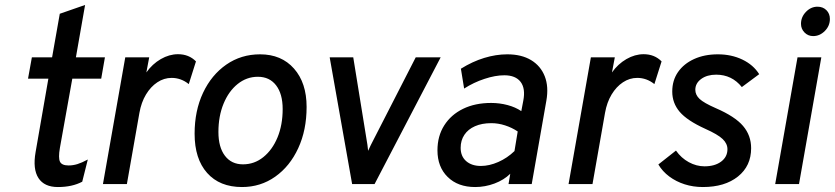

<svg xmlns="http://www.w3.org/2000/svg" viewBox="-20 -742 3366 774"><path d="M213.5 12Q158.5 12 135 -24.2Q111.5 -60.5 123.5 -129L175 -425H93L108.5 -511H190L221 -686.5L323 -722L286 -511H403L388 -425H271.5L221.5 -146Q214.5 -105.5 221.8 -90.2Q229 -75 256.5 -75Q274.5 -75 292.2 -80.5Q310 -86 334 -99L311.5 -9.5Q271 12 213.5 12Z M395 0 485 -511H581.5L570 -450Q594 -484 628.2 -503.8Q662.5 -523.5 697.5 -523.5Q741.5 -523.5 770 -494.5L741 -403Q725.5 -415.5 708 -421.8Q690.5 -428 672 -428Q641 -428 614.2 -410.2Q587.5 -392.5 568.5 -361Q549.5 -329.5 542 -287L491.5 0Z M955.5 12Q865.5 12 815 -44.8Q764.5 -101.5 764.5 -203Q764.5 -295.5 798.5 -367.8Q832.5 -440 892.2 -481.5Q952 -523 1028.5 -523Q1114.5 -523 1165.2 -465.5Q1216 -408 1216 -311Q1216 -217.5 1182.2 -144.5Q1148.5 -71.5 1089.5 -29.8Q1030.5 12 955.5 12ZM959.5 -79.5Q1005.5 -79.5 1041.8 -108.8Q1078 -138 1098.8 -188.2Q1119.5 -238.5 1119.5 -302.5Q1119.5 -363.5 1093 -398Q1066.5 -432.5 1019.5 -432.5Q974.5 -432.5 938.2 -403.5Q902 -374.5 881.2 -324Q860.5 -273.5 860.5 -210Q860.5 -148.5 886.8 -114Q913 -79.5 959.5 -79.5Z M1399.5 0 1309 -511H1404L1457 -184Q1459.5 -171 1461.2 -158Q1463 -145 1464 -134Q1467.5 -142.5 1474.8 -157.2Q1482 -172 1488 -183L1656 -511H1756.5L1490 0Z M1895.5 12Q1826 12 1784.8 -28.5Q1743.5 -69 1743.5 -136Q1743.5 -193.5 1770.8 -236.5Q1798 -279.5 1846.5 -303.2Q1895 -327 1960 -327Q1994 -327 2026 -318.5Q2058 -310 2081.5 -294L2089.5 -336Q2099 -385 2078.8 -411.8Q2058.5 -438.5 2013 -438.5Q1977 -438.5 1933.5 -424.2Q1890 -410 1851 -385L1838 -465Q1884.5 -494 1932 -508.5Q1979.5 -523 2025 -523Q2082 -523 2120.8 -499.8Q2159.5 -476.5 2176 -434.5Q2192.5 -392.5 2182.5 -336L2123.5 0H2030L2037 -41.5Q2011.5 -16.5 1973.5 -2.2Q1935.5 12 1895.5 12ZM1918.5 -73Q1952.5 -73 1988.8 -89Q2025 -105 2054 -133L2067 -212Q2044 -227.5 2016.2 -236.5Q1988.5 -245.5 1960.5 -245.5Q1922.5 -245.5 1894.8 -233.2Q1867 -221 1852 -198.5Q1837 -176 1837 -146Q1837 -112 1859.2 -92.5Q1881.5 -73 1918.5 -73Z M2272 0 2362 -511H2458.5L2447 -450Q2471 -484 2505.2 -503.8Q2539.5 -523.5 2574.5 -523.5Q2618.5 -523.5 2647 -494.5L2618 -403Q2602.5 -415.5 2585 -421.8Q2567.5 -428 2549 -428Q2518 -428 2491.2 -410.2Q2464.5 -392.5 2445.5 -361Q2426.5 -329.5 2419 -287L2368.5 0Z M2813.5 12Q2774.5 12 2740 1Q2705.5 -10 2678 -30.5Q2650.5 -51 2634 -79L2705 -135Q2726 -105 2756.8 -88.2Q2787.5 -71.5 2820 -71.5Q2861.5 -71.5 2887 -90.5Q2912.5 -109.5 2912.5 -140.5Q2912.5 -163 2893.2 -181.5Q2874 -200 2822.5 -223Q2750 -256 2720 -291.2Q2690 -326.5 2690 -373Q2690 -418 2713.2 -451.5Q2736.5 -485 2778 -504Q2819.5 -523 2874 -523Q2928.5 -523 2972.8 -501.8Q3017 -480.5 3040.5 -443L2970.5 -391Q2930.5 -441 2867 -441Q2830.5 -441 2806.8 -423.8Q2783 -406.5 2783 -380Q2783 -359.5 2800.2 -343.2Q2817.5 -327 2865.5 -306Q2943 -272.5 2975.5 -234.2Q3008 -196 3008 -144.5Q3008 -73 2955 -30.5Q2902 12 2813.5 12Z M3105 0 3195 -511H3291L3201 0ZM3258 -596.5Q3237.5 -596.5 3223.2 -611Q3209 -625.5 3209 -646Q3209 -673.5 3229 -694.2Q3249 -715 3275.5 -715Q3297.5 -715 3311.5 -701Q3325.5 -687 3325.5 -665.5Q3325.5 -637.5 3305 -617Q3284.5 -596.5 3258 -596.5Z"/></svg>

Font: Overpass Medium
Style: Italic
Weight: 500
Italic angle: -10°
Designer: Delve Withrington, Dave Bailey, Thomas Jockin
Foundry: Delve Fonts LLC
Version: Version 4.000